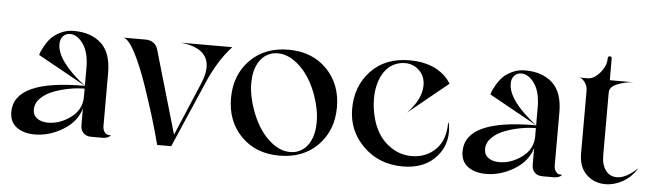

<svg xmlns="http://www.w3.org/2000/svg" viewBox="-43 -774 3226 945"><g transform="rotate(5 1570.0 -302.0)"><path d="M375 -192.4Q375 -192.4 375 -233.4Q339.8 -233.4 300.3 -226.1Q260.7 -218.8 222.7 -204.6Q184.6 -190.4 159.7 -165.5Q134.8 -140.6 134.8 -109.4Q134.8 -81.1 155.8 -65.9Q176.8 -50.8 210 -50.8Q268.6 -50.8 321.8 -90.3Q375 -129.9 375 -192.4ZM375 -334Q375 -412.1 345.7 -453.6Q316.4 -495.1 280.3 -495.1Q259.8 -495.1 246.1 -480.5Q232.4 -465.8 232.4 -441.4Q232.4 -357.4 375 -247.1L137.7 -378.9Q138.7 -384.8 142.1 -393.6Q145.5 -402.3 158.2 -425.3Q170.9 -448.2 187.5 -465.8Q204.1 -483.4 233.4 -497.6Q262.7 -511.7 297.9 -511.7Q382.8 -511.7 433.1 -465.8Q483.4 -419.9 483.4 -320.3V-60.5Q483.4 -41 490.7 -30.3Q498 -19.5 505.4 -17.6Q512.7 -15.6 524.4 -15.6Q510.7 0 483.4 0H428.7Q403.3 0 389.2 -14.2Q375 -28.3 375 -53.7V-135.7Q356.4 -69.3 289.1 -28.3Q221.7 12.7 149.4 12.7Q94.7 12.7 60.1 -12.7Q25.4 -38.1 25.4 -87.9Q25.4 -247.1 372.1 -247.1H375Z M1081.1 -500Q1012.7 -425.8 962.9 -308.6L824.2 11.7H754.9Q752.9 4.9 750 -5.9Q747.1 -16.6 737.8 -50.8Q728.5 -85 718.3 -118.2Q708 -151.4 693.4 -196.8Q678.7 -242.2 665 -281.7Q651.4 -321.3 634.8 -361.3Q618.2 -401.4 603 -430.7Q587.9 -460 572.3 -479Q556.6 -498 543.9 -500H655.3Q675.8 -500 691.4 -488.8Q707 -477.5 712.9 -459L833 -45.9L944.3 -308.6Q963.9 -355.5 963.9 -389.6Q963.9 -485.4 827.1 -500Z M1168.9 -438Q1241.2 -511.7 1358.4 -511.7Q1475.6 -511.7 1547.9 -438Q1620.1 -364.3 1620.1 -250Q1620.1 -135.7 1547.9 -62Q1475.6 11.7 1358.4 11.7Q1241.2 11.7 1168.9 -62Q1096.7 -135.7 1096.7 -250Q1096.7 -364.3 1168.9 -438ZM1445.3 -16.6Q1484.4 -30.3 1505.9 -70.3Q1527.3 -110.4 1527.3 -168Q1527.3 -231.4 1502 -301.8Q1469.7 -389.6 1416.5 -439.5Q1363.3 -489.3 1308.6 -489.3Q1285.2 -489.3 1271.5 -483.4Q1232.4 -469.7 1210.9 -429.7Q1189.5 -389.6 1189.5 -332Q1189.5 -271.5 1215.8 -198.2Q1248 -110.4 1300.8 -60.5Q1353.5 -10.7 1408.2 -10.7Q1431.6 -10.7 1445.3 -16.6Z M2173.8 -223.6Q2179.7 -205.1 2179.7 -175.8Q2179.7 -98.6 2122.6 -43.5Q2065.4 11.7 1967.8 11.7Q1850.6 11.7 1772.9 -64.5Q1695.3 -140.6 1695.3 -250Q1695.3 -362.3 1766.1 -437Q1836.9 -511.7 1957 -511.7Q2084 -511.7 2149.4 -432.6Q2162.1 -414.1 2162.1 -414.1L1965.8 -253.9Q2035.2 -326.2 2035.2 -394.5Q2035.2 -439.5 2005.9 -467.8Q1976.6 -496.1 1934.6 -496.1Q1918.9 -496.1 1901.4 -491.2Q1851.6 -476.6 1824.7 -426.8Q1797.9 -377 1797.9 -308.6Q1797.9 -263.7 1809.6 -217.8Q1830.1 -135.7 1884.3 -89.4Q1938.5 -43 2005.9 -43H2011.7Q2080.1 -44.9 2126 -90.8Q2171.9 -136.7 2171.9 -221.7V-223.6Z M2604.5 -192.4Q2604.5 -192.4 2604.5 -233.4Q2569.3 -233.4 2529.8 -226.1Q2490.2 -218.8 2452.1 -204.6Q2414.1 -190.4 2389.2 -165.5Q2364.3 -140.6 2364.3 -109.4Q2364.3 -81.1 2385.3 -65.9Q2406.2 -50.8 2439.5 -50.8Q2498 -50.8 2551.3 -90.3Q2604.5 -129.9 2604.5 -192.4ZM2604.5 -334Q2604.5 -412.1 2575.2 -453.6Q2545.9 -495.1 2509.8 -495.1Q2489.3 -495.1 2475.6 -480.5Q2461.9 -465.8 2461.9 -441.4Q2461.9 -357.4 2604.5 -247.1L2367.2 -378.9Q2368.2 -384.8 2371.6 -393.6Q2375 -402.3 2387.7 -425.3Q2400.4 -448.2 2417 -465.8Q2433.6 -483.4 2462.9 -497.6Q2492.2 -511.7 2527.3 -511.7Q2612.3 -511.7 2662.6 -465.8Q2712.9 -419.9 2712.9 -320.3V-60.5Q2712.9 -41 2720.2 -30.3Q2727.5 -19.5 2734.9 -17.6Q2742.2 -15.6 2753.9 -15.6Q2740.2 0 2712.9 0H2658.2Q2632.8 0 2618.7 -14.2Q2604.5 -28.3 2604.5 -53.7V-135.7Q2585.9 -69.3 2518.6 -28.3Q2451.2 12.7 2378.9 12.7Q2324.2 12.7 2289.6 -12.7Q2254.9 -38.1 2254.9 -87.9Q2254.9 -247.1 2601.6 -247.1H2604.5Z M3121.1 -78.1 3122.1 -77.1Q3095.7 -35.2 3054.2 -11.7Q3012.7 11.7 2968.8 11.7Q2913.1 11.7 2875 -24.9Q2836.9 -61.5 2836.9 -128.9V-439.5Q2836.9 -460.9 2823.7 -479.5Q2810.5 -498 2795.9 -500H2836.9Q2868.2 -500 2897.5 -534.7Q2926.8 -569.3 2926.8 -605.5Q2926.8 -617.2 2936.5 -617.2Q2946.3 -617.2 2946.3 -605.5V-500H3061.5Q3019.5 -497.1 2982.9 -481.9Q2946.3 -466.8 2946.3 -439.5V-128.9Q2946.3 -82 2966.8 -54.7Q2987.3 -27.3 3021.5 -27.3Q3067.4 -27.3 3121.1 -78.1Z"/></g></svg>

Font: Olivea
Style: LigaturesFont
Weight: 400
Designer: Achmad Aprilia Pratama
Version: Version 001.000